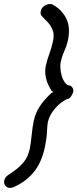

<svg xmlns="http://www.w3.org/2000/svg" viewBox="-74 -805 381 947"><path d="M277 -382H274Q273 -382 272 -383ZM287 -352Q287 -351 285 -345.5Q283 -340 279 -333.5Q275 -327 270 -322Q265 -317 258 -317Q225 -302 197.5 -270Q170 -238 162 -203Q159 -186 157.5 -153Q156 -120 148 -82Q131 -1 90 47Q49 95 -12 120Q-21 122 -25 122Q-37 122 -46.5 112Q-56 102 -53 85Q-49 68 -32 57Q-15 46 5 31Q25 16 44.5 -7.5Q64 -31 73 -72Q79 -104 82.5 -141.5Q86 -179 93 -211Q100 -245 120 -277Q140 -309 178 -345Q180 -347 183.5 -348Q187 -349 189 -351Q188 -353 185 -353.5Q182 -354 181 -356Q139 -422 152 -481Q158 -509 169 -538.5Q180 -568 187 -600Q195 -636 185 -658.5Q175 -681 161 -696Q147 -711 135 -722.5Q123 -734 127 -749Q130 -766 144 -775.5Q158 -785 170 -785Q181 -785 182 -784Q228 -761 251.5 -716.5Q275 -672 261 -606Q255 -579 242.5 -551Q230 -523 225 -496Q223 -487 224 -468.5Q225 -450 230.5 -431Q236 -412 246.5 -397.5Q257 -383 274 -382Q291 -370 287 -352Z"/></svg>

Font: VDS Compensated
Style: Light Italic
Weight: 300
Italic angle: -12°
Designer: artmaker
Foundry: artmaker
Version: Version 1.000 2012 initial release